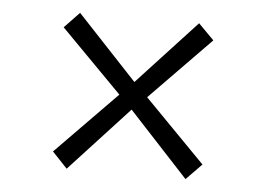

<svg xmlns="http://www.w3.org/2000/svg" viewBox="-40 -567 748 540"><g transform="rotate(5 334.5 -297.0)"><path d="M295.5 -297.5 123 -472.5 165.5 -517 334.5 -336.5 501.5 -517 545.5 -472.5 374 -297 545.5 -122 501.5 -77 333.5 -258.5 166 -77 123.5 -122Z"/></g></svg>

Font: Merriweather 96pt SemiBold
Style: Regular
Weight: 600
Version: Version 2.100